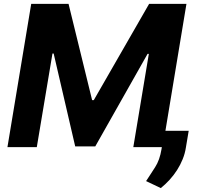

<svg xmlns="http://www.w3.org/2000/svg" viewBox="-20 -747 1025 975"><path d="M138.5 -727.3H328.1L447.8 -238.6H456.3L737.2 -727.3H926.8L820 -82.7H938.2L924 2.1Q919.4 32.3 907.7 61.3Q896 90.2 879.1 116.7Q862.2 143.1 841.1 166.2Q820 189.3 796.5 208.1L721.9 172.6Q733.3 155.2 744.7 137.6Q756 120 767.8 101.9Q791.2 65.7 800.1 11L801.8 0H657L735.8 -473.4H729.4L463.8 -3.6H361.9L252.5 -475.1H246.4L166.9 0H17.8Z"/></svg>

Font: Inter P
Style: Bold Italic
Weight: 700
Italic angle: 9.39999°
Designer: Rasmus Andersson
Foundry: rsms
Version: Version 3.018;git-588b23468